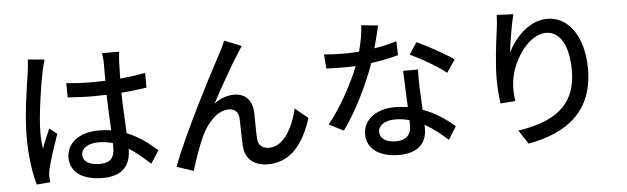

<svg xmlns="http://www.w3.org/2000/svg" viewBox="-52 -1004 4104 1256"><g transform="rotate(-5 2000.0 -376.5)"><path d="M267 -767 158 -777C157 -751 153 -719 150 -694C138 -614 106 -423 106 -275C106 -139 124 -28 145 43L234 36C233 24 232 9 231 -1C231 -13 233 -33 236 -47C247 -98 281 -200 308 -276L258 -315C242 -278 220 -228 206 -187C200 -224 198 -258 198 -294C198 -401 230 -609 247 -690C251 -708 261 -749 267 -767ZM665 -183V-156C665 -93 642 -55 568 -55C504 -55 458 -78 458 -125C458 -168 505 -197 572 -197C604 -197 635 -192 665 -183ZM758 -776H645C648 -757 651 -729 651 -712V-594L568 -592C508 -592 452 -595 395 -601L396 -507C454 -503 509 -500 567 -500L651 -502C653 -424 657 -337 661 -268C635 -272 608 -274 580 -274C446 -274 367 -206 367 -114C367 -18 446 38 581 38C720 38 764 -41 764 -133V-138C810 -109 856 -71 903 -27L957 -111C907 -156 843 -207 760 -240C757 -317 750 -407 749 -507C807 -511 863 -518 915 -526V-623C864 -613 808 -605 749 -600C750 -646 751 -689 752 -714C753 -734 755 -756 758 -776Z M1560 -743 1448 -788C1434 -753 1419 -725 1406 -700C1353 -604 1140 -195 1066 7L1176 44C1190 -7 1230 -122 1258 -181C1296 -261 1363 -337 1438 -337C1479 -337 1502 -313 1504 -274C1507 -225 1506 -146 1510 -89C1513 -24 1555 43 1664 43C1813 43 1901 -70 1953 -236L1869 -305C1842 -190 1781 -64 1680 -64C1642 -64 1610 -82 1607 -128C1603 -174 1605 -252 1603 -304C1599 -385 1553 -430 1482 -430C1439 -430 1392 -415 1349 -382C1399 -475 1482 -624 1528 -694C1540 -712 1551 -730 1560 -743Z M2883 -451 2940 -534C2890 -570 2772 -636 2700 -668L2649 -591C2717 -560 2828 -497 2883 -451ZM2610 -164 2611 -130C2611 -76 2586 -34 2510 -34C2442 -34 2406 -63 2406 -106C2406 -147 2451 -177 2517 -177C2550 -177 2581 -172 2610 -164ZM2695 -489H2597L2607 -250C2580 -254 2552 -257 2522 -257C2398 -257 2313 -191 2313 -97C2313 7 2407 57 2523 57C2655 57 2706 -12 2706 -97V-125C2766 -92 2817 -49 2856 -13L2909 -98C2858 -143 2788 -193 2702 -224L2695 -372C2694 -412 2693 -447 2695 -489ZM2460 -799 2350 -810C2348 -757 2336 -695 2321 -639C2286 -636 2251 -635 2218 -635C2178 -635 2130 -637 2091 -641L2098 -548C2138 -546 2180 -545 2218 -545C2242 -545 2266 -546 2291 -547C2246 -434 2163 -280 2081 -182L2177 -133C2258 -243 2345 -417 2394 -558C2461 -567 2523 -580 2573 -594L2570 -686C2524 -671 2474 -660 2423 -652C2438 -708 2452 -764 2460 -799Z M3348 -795 3239 -800C3238 -772 3236 -739 3231 -705C3218 -614 3202 -477 3202 -383C3202 -317 3208 -259 3213 -221L3311 -228C3304 -276 3304 -310 3307 -343C3316 -475 3427 -655 3549 -655C3644 -655 3697 -553 3697 -397C3697 -149 3533 -68 3314 -34L3374 57C3629 10 3803 -118 3803 -397C3803 -612 3702 -746 3566 -746C3445 -746 3349 -639 3305 -548C3311 -611 3331 -732 3348 -795Z"/></g></svg>

Font: ChiuKong Gothic CL Medium
Style: Regular
Weight: 500
Designer: Ryoko NISHIZUKA 西塚涼子 (kana, bopomofo & ideographs); Paul D. Hunt (Latin, Greek & Cyrillic); Sandoll Communications 산돌커뮤니
Foundry: Adobe
Version: Version 1.300